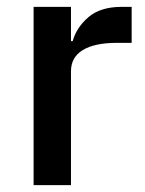

<svg xmlns="http://www.w3.org/2000/svg" viewBox="-20 -540 423 560"><path d="M78 0V-520H187V-420H192Q203 -460 238 -490Q273 -520 335 -520H364V-415H321Q256 -415 221.5 -394Q187 -373 187 -332V0Z"/></svg>

Font: IBM Plex Sans Thai Looped Medium
Style: Regular
Weight: 500
Designer: Mike Abbink, Paul van der Laan, Pieter van Rosmalen, Ben Mitchell, Mark Frömberg
Foundry: Bold Monday
Version: Version 1.1